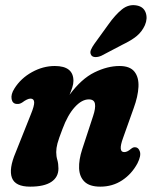

<svg xmlns="http://www.w3.org/2000/svg" viewBox="-20 -706 582 736"><path d="M45 -307.5Q28 -308 24.5 -326.2Q21 -344.5 35.5 -367Q60 -406 102.5 -429.5Q145 -453 190 -453Q261.5 -453 261.5 -396Q261.5 -384.5 257.2 -371Q253 -357.5 246.5 -342.5Q292 -404 342 -428.5Q392 -453 438 -453Q478 -453 495.2 -431.5Q512.5 -410 510.8 -373.2Q509 -336.5 492.5 -291.5L451.5 -176.5Q432 -123 456 -123Q462 -123 468 -125.8Q474 -128.5 483 -136Q491 -142.5 498.5 -141.5Q511 -141 516.2 -125Q521.5 -109 507 -80Q485 -39 448.2 -14.8Q411.5 9.5 364.5 9.5Q323.5 9.5 304 -9.5Q284.5 -28.5 283.2 -61Q282 -93.5 295 -133.5L337 -261.5Q347 -291.5 344 -308.2Q341 -325 320.5 -325Q293.5 -325 266.5 -295.2Q239.5 -265.5 219.5 -211.5Q205 -174 200.2 -156Q195.5 -138 195.5 -123Q195.5 -107 199.8 -92.8Q204 -78.5 204 -60Q204 -27 176.8 -8.8Q149.5 9.5 95.5 9.5Q38.5 9.5 25.8 -24.2Q13 -58 40 -121.5L98 -267Q112 -301 111 -314.5Q110 -328 97 -328Q85 -328 65 -313Q55 -306.5 45 -307.5ZM395 -611.5Q421 -648.5 447.2 -669.8Q473.5 -691 504.5 -685Q530.5 -680 538.5 -657.5Q546.5 -635 535.5 -609.5Q524.5 -585 504.5 -568.2Q484.5 -551.5 449 -534.5L369 -492.5Q357 -487 345.5 -487.2Q334 -487.5 329.5 -495Q324 -504 328.5 -514.8Q333 -525.5 341.5 -537.5Z"/></svg>

Font: Fraunces 144pt SuperSoft
Style: Bold Italic
Weight: 700
Italic angle: -16°
Version: Version 1.000;[0bf87f6ff]